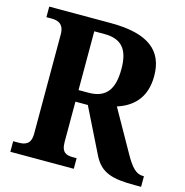

<svg xmlns="http://www.w3.org/2000/svg" viewBox="-105 -813 880 912"><g transform="rotate(15 334.5 -357.0)"><path d="M26 0H338V-52H321C288 -52 263 -59 263 -112V-310H324L433 -90C470 -15 528 0 637 0H669V-52H664C630 -52 606 -78 574 -135L459 -339C530 -362 593 -412 593 -524C593 -645 519 -714 329 -714H26V-662H52C80 -662 113 -654 113 -601V-112C113 -59 83 -52 52 -52H26ZM312 -367H263V-656H312C396 -656 434 -615 434 -516C434 -418 400 -367 312 -367Z"/></g></svg>

Font: Noto Serif Georgian SemiCondensed Bold
Style: Regular
Weight: 700
Width: 4
Designer: Monotype Design Team, Akaki Razmadze
Foundry: Google LLC
Version: Version 2.003